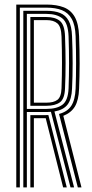

<svg xmlns="http://www.w3.org/2000/svg" viewBox="-20 -820 402 840"><path d="M51.2 0V-800H183.5Q228 -800 259.1 -787.9Q290.2 -775.8 307.1 -745.9Q324 -716 326 -662.5Q328.5 -595.8 328.4 -540.9Q328.2 -486 326 -431.5Q324.2 -382 307.9 -354.4Q291.5 -326.8 257 -313.2L336.5 0H320.5L238.2 -321.5Q274.8 -331 291.8 -357Q308.8 -383 310.8 -432Q312.8 -485.5 312.9 -541.8Q313 -598 310.8 -662Q309 -710.2 293.9 -737.2Q278.8 -764.2 251.1 -775.4Q223.5 -786.5 183.5 -786.5H66.8V0ZM112.8 0V-316.2H167.8Q174.2 -316.2 180.2 -316.4Q186.2 -316.5 191.5 -316.8L272.2 0H256.2L180 -303Q177.2 -302.8 174.2 -302.8Q171.2 -302.8 168.2 -302.8H128.2V0ZM82 0V-772.8H183.5Q218.8 -772.8 243 -763.1Q267.2 -753.5 280.5 -729.1Q293.8 -704.8 295.2 -661.2Q297.8 -599.8 297.8 -542.8Q297.8 -485.8 295.2 -432.8Q293.5 -385.8 275.5 -362.4Q257.5 -339 218.2 -332.2L304.2 0H288.5L202.8 -330.8Q198 -330.5 193 -330.2Q188 -330 183 -330H97.5V0ZM97.5 -343.5H183Q229 -343.5 253.4 -362Q277.8 -380.5 280 -433Q282 -486.2 282.1 -542.4Q282.2 -598.5 280 -661Q277.8 -719.2 253.1 -739.2Q228.5 -759.2 183.5 -759.2H97.5ZM112.8 -357.2V-745.5H183.5Q221 -745.5 241.9 -728.6Q262.8 -711.8 264.5 -660.5Q266.8 -601 266.9 -544.4Q267 -487.8 264.5 -433.8Q262.8 -387.2 241.9 -372.2Q221 -357.2 183 -357.2ZM128.2 -370.8H183Q214.8 -370.8 231.2 -383.2Q247.8 -395.8 249.2 -434.2Q251.2 -491 251.2 -546.2Q251.2 -601.5 249.2 -659.8Q247.8 -703.2 231.2 -717.6Q214.8 -732 183.5 -732H128.2Z"/></svg>

Font: Big Shoulders Inline Display Thin Medium
Style: Regular
Weight: 500
Version: Version 2.002